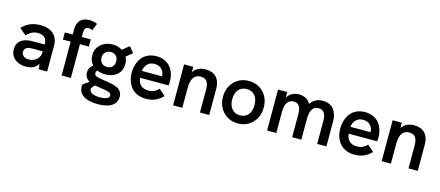

<svg xmlns="http://www.w3.org/2000/svg" viewBox="-58 -1363 5123 2233"><g transform="rotate(15 2503.0 -246.0)"><path d="M383 0 377 -63Q329 9 230 9Q147 9 95 -35Q43 -79 43 -150.5Q43 -231 105.5 -268.5Q152.5 -296.5 229 -296.5H375V-310.5Q375 -355.5 346.8 -380.8Q318.5 -406 266 -406Q191.5 -406 132.5 -341.5L52 -409Q135 -502 274 -502Q373.5 -502 429.2 -451.2Q485 -400.5 485 -310.5V0ZM154.5 -150Q154.5 -118 178.8 -99.2Q203 -80.5 244 -80.5Q298 -80.5 336.5 -116Q375 -151.5 375 -204.5V-214H245Q201 -214 177 -197.5Q154.5 -181 154.5 -150Z M659.5 0V-406.5H566V-493H660.5V-549Q660.5 -706 809 -706Q860.5 -706 903 -685.5L867 -601Q842 -613.5 821 -613.5Q771 -613.5 771 -548.5V-493H879V-406.5H771V0Z M1152 214Q1037 214 977.2 174.5Q917.5 135 917.5 61Q917.5 52 921 37L993.5 -13Q934.5 -46 934.5 -112.5Q934.5 -168.5 985.5 -206.5Q942.5 -253.5 942.5 -321Q942.5 -400.5 1000.2 -451.2Q1058 -502 1141.5 -502Q1207 -502 1258 -469.5L1338.5 -535L1395.5 -466L1320.5 -403Q1341 -364.5 1341 -317.5Q1341 -239 1286.8 -191Q1232.5 -143 1145.5 -143Q1091.5 -143 1047 -162.5Q1031.5 -148.5 1031.5 -129.5Q1031.5 -104 1056.2 -93.5Q1081 -83 1152 -73Q1181 -68.5 1198.8 -65.8Q1216.5 -63 1240.8 -58Q1265 -53 1279.8 -47.8Q1294.5 -42.5 1312 -35Q1329.5 -27.5 1339.5 -18Q1349.5 -8.5 1358.8 3.8Q1368 16 1372 31.8Q1376 47.5 1376 66.5Q1376 137.5 1317.5 175.8Q1259 214 1152 214ZM1026 56.5Q1025.5 61 1026.5 65.5Q1028.5 98 1062.8 114.5Q1097 131 1154 131Q1204.5 131 1235.2 118.2Q1266 105.5 1266 80Q1266 53 1228.5 40.5Q1205.5 33 1123.5 21.5Q1081.5 15.5 1062 11ZM1053.5 -323Q1053.5 -283.5 1077.2 -257.8Q1101 -232 1143 -232Q1184.5 -232 1207.5 -257.5Q1230.5 -283 1230.5 -322.5Q1230.5 -362 1206.8 -386.8Q1183 -411.5 1143 -411.5Q1102.5 -411.5 1078 -386.8Q1053.5 -362 1053.5 -323Z M1677 9Q1617 9 1570.2 -11.5Q1523.5 -32 1495.2 -67.5Q1467 -103 1452.5 -147.8Q1438 -192.5 1438 -243.5Q1438 -294 1452 -339.5Q1466 -385 1493.2 -421.8Q1520.5 -458.5 1566 -480.2Q1611.5 -502 1669 -502Q1724.5 -502 1768.5 -482.2Q1812.5 -462.5 1839.5 -428.5Q1866.5 -394.5 1880.5 -350.5Q1894.5 -306.5 1894.5 -256Q1894.5 -235.5 1891.5 -210H1549Q1553 -154 1586 -122.8Q1619 -91.5 1678 -91.5Q1752 -91.5 1801 -146L1878 -78Q1797.5 9 1677 9ZM1547.5 -292.5H1789V-297.5Q1789 -344 1757 -376.8Q1725 -409.5 1671.5 -409.5Q1616 -409.5 1584.2 -375.8Q1552.5 -342 1547.5 -292.5Z M2002 0V-493H2113V-429Q2136.5 -466 2175.2 -484Q2214 -502 2260 -502Q2343 -502 2389.8 -454.2Q2436.5 -406.5 2436.5 -319V0H2325V-278Q2325 -343.5 2301 -374.8Q2277 -406 2227 -406Q2113 -406 2113 -239.5V0Z M2782.5 9Q2676 9 2606.2 -63.2Q2536.5 -135.5 2536.5 -247Q2536.5 -358.5 2605.8 -430.2Q2675 -502 2782.5 -502Q2889 -502 2958 -430Q3027 -358 3027 -247Q3027 -136 2957.5 -63.5Q2888 9 2782.5 9ZM2782.5 -88.5Q2844.5 -88.5 2880 -131Q2915.5 -173.5 2915.5 -247Q2915.5 -321 2880 -363Q2844.5 -405 2782.5 -405Q2719.5 -405 2683.5 -362.8Q2647.5 -320.5 2647.5 -247Q2647.5 -173.5 2683.8 -131Q2720 -88.5 2782.5 -88.5Z M3133.5 0V-493H3244.5V-425Q3268 -466 3304.8 -484Q3341.5 -502 3383.5 -502Q3481.5 -502 3525 -425Q3577 -502 3672 -502Q3717 -502 3751.8 -486Q3786.5 -470 3806.8 -442.2Q3827 -414.5 3837.2 -380.2Q3847.5 -346 3847.5 -307V0H3736.5V-280.5Q3736.5 -406 3646 -406Q3597 -406 3571.5 -368Q3546 -330 3546 -254.5V0H3435V-284.5Q3435 -345 3412.5 -375.5Q3390 -406 3347.5 -406Q3297.5 -406 3271 -367.8Q3244.5 -329.5 3244.5 -254.5V0Z M4188 9Q4128 9 4081.2 -11.5Q4034.5 -32 4006.2 -67.5Q3978 -103 3963.5 -147.8Q3949 -192.5 3949 -243.5Q3949 -294 3963 -339.5Q3977 -385 4004.2 -421.8Q4031.5 -458.5 4077 -480.2Q4122.5 -502 4180 -502Q4235.5 -502 4279.5 -482.2Q4323.5 -462.5 4350.5 -428.5Q4377.5 -394.5 4391.5 -350.5Q4405.5 -306.5 4405.5 -256Q4405.5 -235.5 4402.5 -210H4060Q4064 -154 4097 -122.8Q4130 -91.5 4189 -91.5Q4263 -91.5 4312 -146L4389 -78Q4308.5 9 4188 9ZM4058.5 -292.5H4300V-297.5Q4300 -344 4268 -376.8Q4236 -409.5 4182.5 -409.5Q4127 -409.5 4095.2 -375.8Q4063.5 -342 4058.5 -292.5Z M4513 0V-493H4624V-429Q4647.5 -466 4686.2 -484Q4725 -502 4771 -502Q4854 -502 4900.8 -454.2Q4947.5 -406.5 4947.5 -319V0H4836V-278Q4836 -343.5 4812 -374.8Q4788 -406 4738 -406Q4624 -406 4624 -239.5V0Z"/></g></svg>

Font: HK Grotesk SemiBold
Style: Regular
Weight: 600
Designer: Alfredo Marco Pradil
Foundry: Hanken Design Co.
Version: Version 3.001;FEAKit 1.0